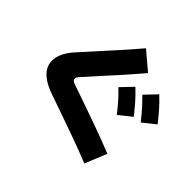

<svg xmlns="http://www.w3.org/2000/svg" viewBox="-190 -1036 1380 1351"><g transform="rotate(30 500.0 -360.5)"><path d="M760 -41 654 99Q611 67 566.5 35Q522 3 476.5 -28.5Q431 -60 385 -91.5Q339 -123 292.5 -154.5Q246 -186 201 -217Q147 -255 118.5 -296.5Q90 -338 90 -380Q90 -425 119.5 -466.5Q149 -508 204 -544Q245 -570 287 -597.5Q329 -625 371.5 -652.5Q414 -680 457 -708Q500 -736 542 -764Q584 -792 624 -820L724 -676Q683 -648 641 -619.5Q599 -591 556.5 -563.5Q514 -536 473 -509.5Q432 -483 392.5 -457Q353 -431 316 -407Q305 -400 300.5 -394Q296 -388 296 -380Q296 -373 299.5 -366.5Q303 -360 315 -352Q356 -324 400 -294Q444 -264 489.5 -233Q535 -202 581 -170Q627 -138 672 -106Q717 -74 760 -41ZM853 -349Q828 -408 807 -448.5Q786 -489 765 -524L867 -586Q896 -540 919.5 -492Q943 -444 963 -397ZM681 -311Q656 -370 635 -410.5Q614 -451 593 -486L695 -548Q724 -502 747.5 -454Q771 -406 791 -359Z"/></g></svg>

Font: Murecho Thin Black
Style: Regular
Weight: 900
Version: Version 1.010